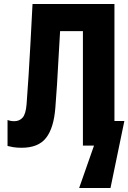

<svg xmlns="http://www.w3.org/2000/svg" viewBox="-20 -734 647 968"><path d="M89 11Q65 11 47 8Q29 5 18 2V-129Q34 -123 52 -123Q78 -123 94 -141Q110 -159 114 -208Q119 -278 124 -352Q129 -426 133.5 -514.5Q138 -603 144 -714H557V-124H607L537 214H379L454 0H398V-577H283Q278 -496 274.5 -431Q271 -366 267.5 -308Q264 -250 259 -190Q251 -88 212 -38.5Q173 11 89 11Z"/></svg>

Font: Noto Sans Mono ExtraBold
Style: Regular
Weight: 800
Designer: Monotype Design Team
Foundry: Monotype Imaging Inc.
Version: Version 2.014